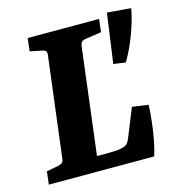

<svg xmlns="http://www.w3.org/2000/svg" viewBox="-92 -668 686 748"><g transform="rotate(-15 251.0 -294.5)"><path d="M405 -209 470 -200Q469 -168 465 -133.5Q461 -99 455 -65.5Q449 -32 439 0H14L20 -52L67 -61Q78 -63 84 -68Q90 -73 91 -85L141 -488Q143 -501 137.5 -505.5Q132 -510 120 -512L76 -521L82 -573H370L364 -521L303 -512Q295 -511 287 -507.5Q279 -504 277 -488L224 -59H266Q286 -59 301.5 -60Q317 -61 330 -65Q341 -68 347.5 -75Q354 -82 359 -95ZM378 -389 406 -589 502 -581Q493 -532 472.5 -478Q452 -424 427 -382Z"/></g></svg>

Font: Rasa
Style: Italic
Weight: 400
Italic angle: -7.10001°
Designer: Anna Giedrys (Yrsa+Rasa design), David Brezina (Yrsa art-direction, Rasa art-direction, design)
Foundry: Rosetta Type Foundry
Version: Version 2.004